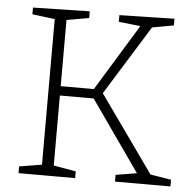

<svg xmlns="http://www.w3.org/2000/svg" viewBox="-51 -746 806 797"><g transform="rotate(5 352.5 -347.5)"><path d="M607 -34 589 -44 688 -28V0H457V-28L554 -44L550 -35L331 -347L350 -336H187L198 -348V-33L188 -46L291 -28V0H55V-28L158 -45L149 -33V-662L158 -649L55 -662V-690L291 -695V-667L188 -649L198 -662V-364L187 -375H347L330 -365L511 -661L517 -651L415 -662V-690L644 -695V-667L544 -649L560 -660L369 -352V-369Z"/></g></svg>

Font: Bitter Thin Light
Style: Regular
Weight: 300
Version: Version 2.002